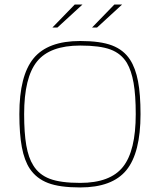

<svg xmlns="http://www.w3.org/2000/svg" viewBox="-20 -817 702 843"><path d="M597 -316Q597 -146 535 -70Q473 6 332 6Q242 6 191 -13.5Q140 -33 111 -76Q87 -112 76 -170.5Q65 -229 65 -316Q65 -485 127.5 -561Q190 -637 332 -637Q421 -637 472 -617.5Q523 -598 551 -555Q575 -518 586 -460.5Q597 -403 597 -316ZM126 -91Q151 -50 198.5 -32Q246 -14 332 -14Q464 -14 520 -84.5Q576 -155 576 -316Q576 -399 566.5 -453Q557 -507 537 -541Q512 -582 465.5 -599.5Q419 -617 332 -617Q199 -617 142.5 -547Q86 -477 86 -316Q86 -233 95.5 -178.5Q105 -124 126 -91ZM308 -797H342L232 -696H210ZM482 -797H516L406 -696H384Z"/></svg>

Font: Blinker Thin
Style: Regular
Weight: 100
Designer: Juergen Huber
Foundry: supertype
Version: Version 1.017;hotconv 1.0.117;makeotfexe 2.5.65602